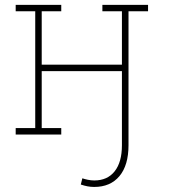

<svg xmlns="http://www.w3.org/2000/svg" viewBox="-20 -548 687 782"><path d="M363.8 213.4Q349.1 213.4 336.4 210.9Q323.7 208.5 309.1 203.6L315.4 178.2Q323.7 181.2 337.4 184.1Q351.1 187 363.8 187Q417.5 187 447 149.7Q476.6 112.3 476.6 43.5V-258.3H149.9V-26.4H229.5V0H43.9V-26.4H123.5V-502H43.9V-528.3H229.5V-502H149.9V-284.7H476.6V-502H397V-528.3H583V-502H503.4V43.5Q503.4 125 466.6 169.2Q429.7 213.4 363.8 213.4Z"/></svg>

Font: Roboto Slab Thin
Style: Regular
Weight: 100
Designer: Google
Version: Version 2.000; ttfautohint (v1.8.1.43-b0c9)